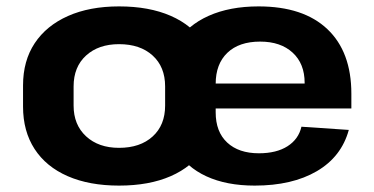

<svg xmlns="http://www.w3.org/2000/svg" viewBox="-20 -570 1169 600"><path d="M352 10Q259 10 191.5 -19.5Q124 -49 88 -104.5Q52 -160 52 -237V-303Q52 -380 88.5 -435Q125 -490 192.5 -520Q260 -550 352 -550Q446 -550 513.5 -520.5Q581 -491 617 -435.5Q653 -380 653 -303V-237Q653 -160 617 -104.5Q581 -49 513.5 -19.5Q446 10 352 10ZM352 -108Q418 -108 457 -143.5Q496 -179 496 -240V-300Q496 -361 457 -396.5Q418 -432 352 -432Q288 -432 249 -396.5Q210 -361 210 -300V-240Q210 -180 249 -144Q288 -108 352 -108ZM776 10Q688 10 625 -19Q562 -48 529 -103.5Q496 -159 496 -236V-304Q496 -380 531 -435.5Q566 -491 632 -520.5Q698 -550 788 -550Q928 -550 1003 -479Q1078 -408 1078 -277V-231H625V-309H953L932 -279V-311Q932 -371 894.5 -405.5Q857 -440 793 -440Q727 -440 690.5 -405Q654 -370 654 -308V-219Q654 -158 690 -124.5Q726 -91 789 -91Q844 -91 878.5 -113Q913 -135 922 -174L1070 -164Q1047 -80 970 -35Q893 10 776 10Z"/></svg>

Font: Pathway Extreme 8pt Thin 12pt
Style: Bold
Weight: 700
Version: Version 1.001;gftools[0.9.26]